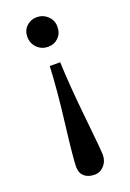

<svg xmlns="http://www.w3.org/2000/svg" viewBox="-137 -510 545 802"><g transform="rotate(-20 135.0 -108.5)"><path d="M71.3 -395Q71.3 -422.9 90.1 -440.9Q108.9 -459 135.7 -459Q163.6 -459 183.8 -439.9Q204.1 -420.9 204.1 -392.1Q204.1 -362.8 185.5 -344.5Q167 -326.2 139.2 -326.2Q111.3 -326.2 91.3 -345.7Q71.3 -365.2 71.3 -395ZM139.2 242.2Q110.4 242.2 93.8 227.3Q77.1 212.4 77.1 186Q77.1 149.9 94.7 4.9Q112.8 -140.1 117.7 -248.5H164.1Q168 -142.6 183.1 0.5Q199.2 154.3 199.2 175.8Q199.2 204.1 181.6 223.1Q164.1 242.2 139.2 242.2Z"/></g></svg>

Font: Elstob 14pt Medium
Style: Regular
Weight: 500
Designer: Peter S. Baker
Version: Version 1.015